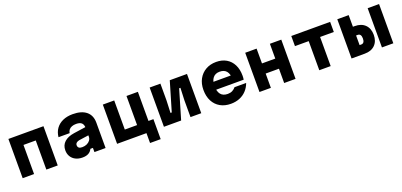

<svg xmlns="http://www.w3.org/2000/svg" viewBox="19 -1668 5962 2851"><g transform="rotate(-20 3000.0 -242.0)"><path d="M98 0V-620H652V0H472V-460H278V0Z M1242 -396V-266L1082 -243Q1054 -239 1036 -223.5Q1018 -208 1018 -186Q1018 -159 1034.5 -144.5Q1051 -130 1088 -130Q1129 -130 1161.5 -145Q1194 -160 1213 -185.5Q1232 -211 1232 -242V-380Q1232 -434 1205 -460Q1178 -486 1118 -486Q1079 -486 1049.5 -474.5Q1020 -463 1003 -441.5Q986 -420 982 -390H806Q814 -468 854.5 -524Q895 -580 962.5 -610Q1030 -640 1118 -640Q1258 -640 1333 -578Q1408 -516 1408 -400V0H1232V-66H1192Q1173 -26 1136 -5Q1099 16 1040 16Q978 16 931.5 -7.5Q885 -31 859.5 -73.5Q834 -116 834 -172Q834 -252 888.5 -302Q943 -352 1043 -367Z M2054 156V0H1590V-620H1770V-160H1964V-620H2144V-160H2222V156Z M2330 0V-620H2500V-356L2492 -160H2512L2648 -620H2920V0H2750V-264L2758 -460H2738L2602 0Z M3215 -376H3583L3529 -313Q3529 -398 3493.5 -442Q3458 -486 3386 -486Q3316 -486 3279 -439.5Q3242 -393 3242 -313Q3242 -227 3278 -180.5Q3314 -134 3390 -134Q3431 -134 3462.5 -150Q3494 -166 3516 -194H3700Q3675 -126 3629.5 -78Q3584 -30 3521.5 -5Q3459 20 3384 20Q3288 20 3217 -20.5Q3146 -61 3107 -135.5Q3068 -210 3068 -313Q3068 -411 3108.5 -484.5Q3149 -558 3220.5 -599Q3292 -640 3386 -640Q3478 -640 3545.5 -600.5Q3613 -561 3650 -488Q3687 -415 3687 -313Q3687 -297 3685.5 -280.5Q3684 -264 3682 -252H3215Z M3840 0V-620H4020V-386H4230V-620H4410V0H4230V-226H4020V0Z M4785 0V-460H4568V-620H5182V-460H4965V0Z M5295 0V-620H5475V-436H5503Q5607 -436 5666 -377.5Q5725 -319 5725 -218Q5725 -117 5666 -58.5Q5607 0 5503 0ZM5475 -146H5502Q5528 -146 5541.5 -165.5Q5555 -185 5555 -222Q5555 -259 5541.5 -278.5Q5528 -298 5502 -298H5475ZM5775 0V-620H5955V0Z"/></g></svg>

Font: Martian Mono SemiExpanded ExtraBold
Style: Regular
Weight: 800
Width: 6
Designer: Roman Shamin
Foundry: Evil Martians
Version: Version 1.000